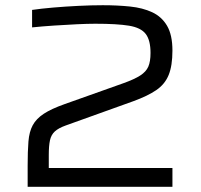

<svg xmlns="http://www.w3.org/2000/svg" viewBox="-20 -716 771 736"><path d="M86 0V-81Q86 -136 89 -173.5Q92 -211 105.5 -236Q119 -261 148 -280Q177 -299 228 -317L453 -397Q495 -412 517.5 -426.5Q540 -441 548.5 -460.5Q557 -480 557 -513Q557 -562 538.5 -586Q520 -610 474.5 -617.5Q429 -625 345 -625Q316 -625 274 -623Q232 -621 187 -618Q142 -615 103 -611V-678Q137 -683 183.5 -687Q230 -691 280 -693.5Q330 -696 374 -696Q430 -696 478.5 -691Q527 -686 563.5 -669Q600 -652 620.5 -617Q641 -582 641 -522Q641 -464 626.5 -428.5Q612 -393 579 -370.5Q546 -348 491 -328L232 -235Q204 -225 190 -212Q176 -199 171.5 -178Q167 -157 167 -122V-72H641V0Z"/></svg>

Font: Saira Expanded
Style: Regular
Weight: 400
Width: 7
Designer: Hector Gatti with collaboration of the Omnibus-Type team
Foundry: Omnibus-Type
Version: Version 1.100; ttfautohint (v1.8.3)